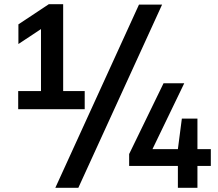

<svg xmlns="http://www.w3.org/2000/svg" viewBox="-20 -830 1040 918"><path d="M67 -308V-394.5H176V-691L68 -619.5V-713.5L213.5 -810H282V-394.5H385V-308ZM244.5 68 644.5 -808H755L354.5 68ZM597.5 -36.5V-93.5L762 -432H861L709 -117H830.5L849.5 -263H924V-117H988V-36.5H924V68H830.5V-36.5Z"/></svg>

Font: Encode Sans SmBold
Style: Regular
Weight: 600
Designer: Multiple Designers
Foundry: Impallari Type
Version: Version 3.002; ttfautohint (v1.8.3) -l 8 -r 50 -G 200 -x 14 